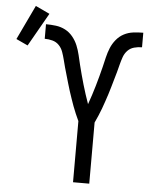

<svg xmlns="http://www.w3.org/2000/svg" viewBox="-175 -873 732 920"><g transform="rotate(5 190.5 -413.0)"><path d="M211 0V-294Q203 -311 195.5 -328.5Q188 -346 181.5 -363.5Q175 -381 169 -399Q163 -417 157 -435Q151 -453 146 -471.5Q141 -490 135.5 -508Q130 -526 125 -544.5Q120 -563 115.5 -581Q111 -599 104.5 -617.5Q98 -636 85 -649.5Q72 -663 53.5 -668Q35 -673 16 -673V-743Q40 -743 64 -740Q88 -737 109 -726Q130 -715 145.5 -696Q161 -677 170 -655Q179 -633 184.5 -609.5Q190 -586 195.5 -563Q201 -540 207.5 -516.5Q214 -493 220.5 -470Q227 -447 234.5 -424.5Q242 -402 250 -379Q258 -402 265.5 -424.5Q273 -447 279.5 -470Q286 -493 292.5 -516.5Q299 -540 304.5 -563Q310 -586 315.5 -609.5Q321 -633 330 -655Q339 -677 354.5 -696Q370 -715 391 -726Q412 -737 436 -740Q460 -743 484 -743V-673Q465 -673 446.5 -668Q428 -663 415 -649.5Q402 -636 395.5 -617.5Q389 -599 384.5 -581Q380 -563 375 -544.5Q370 -526 364.5 -508Q359 -490 354 -471.5Q349 -453 343 -435Q337 -417 331 -399Q325 -381 318.5 -363.5Q312 -346 304.5 -328.5Q297 -311 289 -294V0ZM-63 -634 -119 -660 -40 -826 28 -794Z"/></g></svg>

Font: HulyMono
Style: Regular
Weight: 400
Monospace: yes
Designer: Belleve Invis
Foundry: Belleve Invis
Version: Version 33.2.5; ttfautohint (v1.8.4)